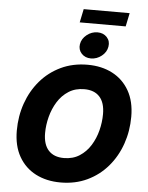

<svg xmlns="http://www.w3.org/2000/svg" viewBox="-68 -1135 924 1199"><g transform="rotate(5 394.5 -535.5)"><path d="M356.9 9.8Q268.6 9.8 200.9 -25.1Q133.3 -60.1 95.2 -127Q57.1 -193.8 57.1 -289.6Q57.1 -379.9 85.4 -460.7Q113.8 -541.5 167 -603.8Q220.2 -666 295.2 -701.7Q370.1 -737.3 462.4 -737.3Q550.3 -737.3 617.7 -702.4Q685.1 -667.5 723.4 -600.6Q761.7 -533.7 761.7 -437.5Q761.7 -347.2 733.4 -266.4Q705.1 -185.5 651.9 -123.3Q598.6 -61 523.9 -25.6Q449.2 9.8 356.9 9.8ZM364.3 -144Q420.9 -144 462.4 -170.7Q503.9 -197.3 531 -240.7Q558.1 -284.2 571.3 -335.9Q584.5 -387.7 584.5 -438.5Q584.5 -510.3 551 -546.9Q517.6 -583.5 455.1 -583.5Q398.9 -583.5 357.2 -556.9Q315.4 -530.3 288.3 -486.6Q261.2 -442.9 247.8 -391.1Q234.4 -339.4 234.4 -289.1Q234.4 -217.8 268.1 -180.9Q301.8 -144 364.3 -144ZM695.3 -1081.1 677.7 -996.6H389.6L407.2 -1081.1ZM478.5 -778.3Q441.9 -778.3 419.7 -802.5Q397.5 -826.7 402.8 -861.3Q408.7 -896 439 -920.2Q469.2 -944.3 506.3 -944.3Q543 -944.3 565.2 -920.2Q587.4 -896 581.5 -861.3Q576.2 -826.7 545.9 -802.5Q515.6 -778.3 478.5 -778.3Z"/></g></svg>

Font: Inter Extra Bold
Style: Italic
Weight: 800
Italic angle: -9.39999°
Designer: Rasmus Andersson
Foundry: rsms
Version: Version 4.000;git-3c8e0fc